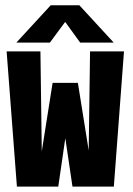

<svg xmlns="http://www.w3.org/2000/svg" viewBox="-20 -690 490 710"><path d="M400.5 -532.5H276.5L221 -609L164.5 -532.5H40.5L167.5 -670.5H273.5ZM195.5 0H42.5L4.5 -500H129.5L134.5 -130.5L174.5 -383.5H268L308 -133.5L313 -500H438.5L401 0H248L221.5 -179Z"/></svg>

Font: League Mono Condensed
Style: Bold
Weight: 700
Width: 1
Designer: Tyler Finck
Foundry: The League of Moveable Type / Tyler Finck
Version: Version 2.210